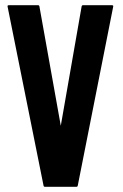

<svg xmlns="http://www.w3.org/2000/svg" viewBox="-20 -716 473 736"><path d="M9 -691Q8 -696 14 -696H126Q130 -696 131 -692L213 -234L293 -692Q294 -696 298 -696H409Q415 -696 414 -691L278 -4Q277 0 273 0H152Q148 0 147 -4Z"/></svg>

Font: AL Dynamic
Style: Regular
Weight: 400
Version: Version 1.000; ttfautohint (v1.8.2) -l 8 -r 50 -G 200 -x 14 